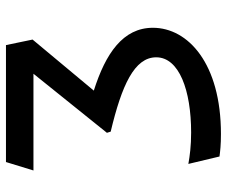

<svg xmlns="http://www.w3.org/2000/svg" viewBox="-80 -690 779 660"><g transform="rotate(-90 310.0 -360.5)"><path d="M386 -635.5H53.5L82.5 -730H484.5L503.5 -638.5L328 -428C456 -387.5 544 -327.5 544 -225C544 -104 421 9 179 9C142 9 120 6.5 101.5 4L76 -103C104.5 -98 137.5 -93.5 184 -93.5C328.5 -93.5 442.5 -134.5 442.5 -213.5C442.5 -288.5 346.5 -332 187 -370L183 -383Z"/></g></svg>

Font: Monaspace Argon Medium
Style: Regular
Weight: 500
Designer: Riley Cran & the Lettermatic Team
Foundry: Lettermatic
Version: Version 1.000 (Monaspace Argon)